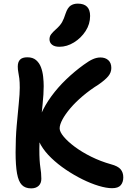

<svg xmlns="http://www.w3.org/2000/svg" viewBox="-20 -1027 710 1059"><path d="M598 11Q567 11 524 -2Q481 -15 434.5 -38Q388 -61 343.5 -91Q299 -121 263 -155.5Q227 -190 205.5 -227Q184 -264 184 -298Q184 -346 205.5 -396Q227 -446 263 -495.5Q299 -545 345.5 -589.5Q392 -634 442 -670Q472 -692 493 -701Q514 -710 534 -710Q561 -710 577.5 -695Q594 -680 594 -652Q594 -627 577 -606.5Q560 -586 524 -561Q476 -531 436.5 -497.5Q397 -464 368.5 -430.5Q340 -397 324.5 -368Q309 -339 309 -319Q309 -300 331.5 -273Q354 -246 393 -217Q432 -188 483.5 -162.5Q535 -137 592 -121Q630 -111 645 -93.5Q660 -76 660 -49Q660 -22 646 -5.5Q632 11 598 11ZM152 12Q119 12 100.5 -7Q82 -26 74 -70Q66 -114 66 -187Q66 -265 72 -333.5Q78 -402 83.5 -456Q89 -510 89 -543Q89 -575 86.5 -594.5Q84 -614 81 -629Q78 -644 78 -660Q78 -685 90.5 -698Q103 -711 131 -711Q161 -711 179 -695.5Q197 -680 206 -656Q215 -632 218 -604Q221 -576 221 -552Q221 -509 215 -452.5Q209 -396 203 -332.5Q197 -269 197 -206Q197 -169 198.5 -145Q200 -121 202.5 -104.5Q205 -88 206.5 -73.5Q208 -59 208 -41Q208 -16 193 -2Q178 12 152 12ZM308 -769Q281 -769 267 -780.5Q253 -792 253 -810Q253 -826 262 -838Q271 -850 288 -865Q312 -886 322.5 -905Q333 -924 342 -953Q353 -985 369.5 -996Q386 -1007 409 -1007Q443 -1007 460 -990Q477 -973 477 -939Q477 -894 452 -855.5Q427 -817 388 -793Q349 -769 308 -769Z"/></svg>

Font: Shantell Sans SemiBold
Style: Regular
Weight: 600
Designer: Stephen Nixon, Anya Danilova, Shantell Martin
Foundry: Arrow Type
Version: Version 1.011;[c5ecc13dd]